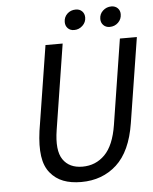

<svg xmlns="http://www.w3.org/2000/svg" viewBox="-57 -865 739 925"><g transform="rotate(-5 313.0 -403.0)"><path d="M328.1 -720.2Q309.1 -720.2 297.6 -732.2Q286.1 -744.1 286.1 -762.2Q286.1 -786.1 302.7 -802Q319.3 -817.9 344.2 -817.9Q362.8 -817.9 374.5 -806.2Q386.2 -794.4 386.2 -775.9Q386.2 -752.9 368.9 -736.6Q351.6 -720.2 328.1 -720.2ZM500 -720.2Q481.4 -720.2 469.7 -732.2Q458 -744.1 458 -762.2Q458 -786.1 475.3 -802Q492.7 -817.9 516.1 -817.9Q534.7 -817.9 546.4 -806.4Q558.1 -794.9 558.1 -776.9Q558.1 -752.9 541.3 -736.6Q524.4 -720.2 500 -720.2ZM298.8 12.2Q249 12.2 212.2 -2Q175.3 -16.1 149.4 -47.6Q123.5 -79.1 116.5 -128.9Q109.4 -178.7 119.1 -250L184.1 -660.2H267.1L202.1 -248Q186.5 -149.9 216.8 -105.5Q247.1 -61 311 -61Q375 -61 419.2 -105.5Q463.4 -149.9 479 -248L543.9 -660.2H626L561 -250Q539.6 -114.3 470.2 -51Q400.9 12.2 298.8 12.2Z"/></g></svg>

Font: Office Code Pro Italic
Style: Regular
Weight: 400
Italic angle: -9°
Designer: Nathan Rutzky & Paul D. Hunt
Foundry: Adobe Systems Incorporated
Version: Version 1.004;PS 001.004;hotconv 1.0.70;makeotf.lib2.5.58329